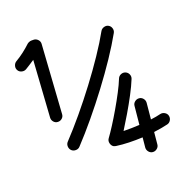

<svg xmlns="http://www.w3.org/2000/svg" viewBox="-174 -981 1333 1369"><g transform="rotate(-20 492.0 -297.0)"><path d="M190.4 -209.5Q171.9 -210.4 159.9 -224.6Q147.9 -238.8 148.9 -256.8L176.8 -685.5Q158.7 -673.3 140.9 -661.9Q123 -650.4 106 -640.1Q90.3 -630.9 71.5 -635.7Q52.7 -640.6 44.4 -655.8Q35.2 -671.4 40.3 -689.7Q45.4 -708 60.5 -717.3Q91.8 -735.4 122.3 -758.8Q152.8 -782.2 179.7 -807.6Q184.1 -811.5 193.4 -815.4Q202.6 -819.3 210.4 -819.3H227.5Q246.1 -819.3 259.8 -804.9Q273.4 -790.5 272 -772L237.8 -251Q236.8 -232.4 222.9 -220.5Q209 -208.5 190.4 -209.5ZM210.9 11.2Q197.8 -1.5 197 -20.5Q196.3 -39.6 208.5 -52.7Q273.4 -121.6 343.8 -205.8Q414.1 -290 481.7 -379.6Q549.3 -469.2 606.9 -554.9Q664.6 -640.6 704.1 -711.9Q712.9 -727.5 731.4 -732.9Q750 -738.3 765.1 -729.5Q780.8 -720.7 785.9 -702.6Q791 -684.6 782.2 -668.9Q740.2 -593.8 681.2 -505.6Q622.1 -417.5 553.5 -326.2Q484.9 -234.9 413.3 -148.7Q341.8 -62.5 274.9 8.8Q262.7 22.5 243.4 22.9Q224.1 23.4 210.9 11.2ZM792 -169.9Q810.1 -168.5 821.8 -153.8Q833.5 -139.2 832 -121.1L820.3 1Q863.3 -4.4 896 -12.7Q913.6 -16.6 929.7 -6.8Q945.8 2.9 949.7 20.5Q953.6 38.1 943.8 54.2Q934.1 70.3 916.5 74.2Q869.1 85.4 811 92.8L802.2 184.1Q800.8 201.7 786.1 213.6Q771.5 225.6 753.4 224.1Q735.8 222.7 723.9 208Q711.9 193.4 713.4 175.3L720.7 100.6Q668.5 103 617.4 101.6Q566.4 100.1 522 93.8Q519 93.8 512.9 91.8Q506.8 89.8 503.9 88.4Q488.8 78.6 484.4 58.8Q480 39.1 491.7 23.4Q512.7 -4.9 542.5 -51.5Q572.3 -98.1 604 -152.6Q635.7 -207 663.1 -259.3Q690.4 -311.5 706.1 -351.1Q712.9 -368.2 730 -375.5Q747.1 -382.8 764.2 -376Q781.2 -369.1 788.6 -352.1Q795.9 -335 789.1 -317.9Q770 -270.5 739 -211.9Q708 -153.3 673.3 -94.7Q638.7 -36.1 608.4 11.7Q637.7 12.2 668.5 11.7Q699.2 11.2 729.5 9.3L743.2 -129.9Q744.6 -147.9 759.3 -159.7Q773.9 -171.4 792 -169.9Z"/></g></svg>

Font: Mikhak Bold
Style: Regular
Weight: 700
Designer: Amin Abedi
Version: Version 3.3